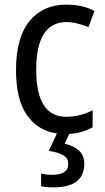

<svg xmlns="http://www.w3.org/2000/svg" viewBox="-20 -567 454 827"><path d="M210 240Q343 240 343 138Q343 102 319.5 81Q296 60 258 52L278 10Q336 6 379 -19V-92Q354 -79 325.5 -71.5Q297 -64 265 -64Q136 -64 136 -266Q136 -472 267 -472Q289 -472 314 -465.5Q339 -459 361 -450L387 -520Q336 -547 265 -547Q165 -547 107 -476Q49 -405 49 -265Q49 -138 96 -71Q143 -4 225 8L190 83Q227 88 250.5 100.5Q274 113 274 139Q274 186 205 186Q177 186 157 180V235Q176 240 210 240Z"/></svg>

Font: Noto Sans UI SemiCondensed
Style: Regular
Weight: 400
Width: 4
Designer: Monotype Design Team
Foundry: Monotype Imaging Inc.
Version: 1.001